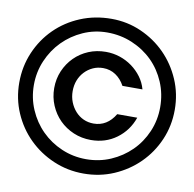

<svg xmlns="http://www.w3.org/2000/svg" viewBox="-84 -837 943 934"><g transform="rotate(10 388.0 -369.5)"><path d="M4 -369Q4 -449 34 -519Q64 -589 116.5 -641Q169 -693 240 -722.5Q311 -752 393 -752Q471 -752 540 -721.5Q609 -691 660.5 -639Q712 -587 742 -517.5Q772 -448 772 -369Q772 -290 742 -220.5Q712 -151 659.5 -99Q607 -47 537.5 -17Q468 13 388 13Q309 13 239 -17Q169 -47 116.5 -99Q64 -151 34 -220.5Q4 -290 4 -369ZM176 -372Q176 -418 193 -457.5Q210 -497 239.5 -526.5Q269 -556 308.5 -572.5Q348 -589 394 -589Q430 -589 463 -578Q496 -567 523.5 -547Q551 -527 571 -500Q591 -473 600 -440H501Q484 -472 456.5 -490.5Q429 -509 394 -509Q367 -509 344 -498.5Q321 -488 303.5 -469.5Q286 -451 276.5 -426.5Q267 -402 267 -373Q267 -344 277 -319Q287 -294 304 -275Q321 -256 344 -245.5Q367 -235 394 -235Q461 -235 500 -300H599Q576 -234 521.5 -194Q467 -154 395 -154Q349 -154 309 -171Q269 -188 239.5 -217.5Q210 -247 193 -287Q176 -327 176 -372ZM76 -370Q76 -306 100.5 -249Q125 -192 167.5 -149.5Q210 -107 267 -82.5Q324 -58 388 -58Q453 -58 509.5 -82.5Q566 -107 608.5 -149Q651 -191 675.5 -248Q700 -305 700 -369Q700 -435 675.5 -492.5Q651 -550 608.5 -592Q566 -634 508 -658.5Q450 -683 384 -683Q321 -683 265 -658Q209 -633 167 -590.5Q125 -548 100.5 -491Q76 -434 76 -370Z"/></g></svg>

Font: Involve SemiBold
Style: Regular
Weight: 600
Designer: Stefan Peev
Foundry: Context Ltd.
Version: Version 1.001